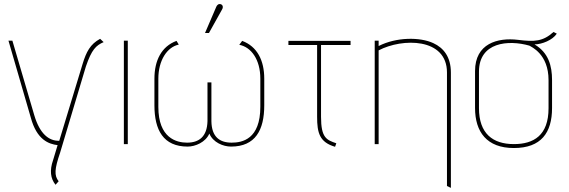

<svg xmlns="http://www.w3.org/2000/svg" viewBox="-20 -698 2756 930"><path d="M264 180C242 152 244 121 271 42L396 -376C424 -458 445 -478 482 -494L465 -510C417 -484 398 -447 380 -388L267 -16C217 -15 173 -49 146 -140L40 -501H21L129 -129C158 -20 217 0 259 5L237 78C220 127 224 166 249 197Z M599 0V-501H580V0Z M1241 -181C1241 -23 1153 -7 1102 -7C1044 -7 1005 -35 1004 -111V-299H985V-111C983 -35 943 -7 886 -7C835 -7 747 -29 747 -180V-317C747 -405 789 -470 846 -482L835 -500C762 -473 728 -405 728 -317V-188C728 -68 771 12 889 12C926 12 976 -9 994 -51C1012 -8 1061 12 1099 12C1217 12 1260 -68 1260 -188V-317C1260 -405 1226 -473 1153 -500L1139 -481C1197 -470 1241 -409 1241 -317ZM992 -538 1055 -651C1062 -662 1060 -673 1051 -677C1039 -682 1031 -673 1028 -666L973 -538Z M1609 -4C1562 -20 1535 -30 1535 -132V-480H1678V-500H1377V-480H1516V-132C1516 -54 1528 -9 1603 13Z M2164 212V-346C2164 -422 2129 -466 2079 -489C2015 -519 1900 -519 1814 -475V-501H1795V0H1814V-454C1928 -514 2145 -516 2145 -347V203Z M2637 -174C2637 -42 2565 0 2469 0C2367 0 2300 -51 2300 -174V-351C2300 -494 2442 -506 2544 -477C2553 -471 2637 -437 2637 -310ZM2654 -310C2654 -379 2637 -443 2569 -483C2605 -483 2657 -504 2677 -535L2661 -543C2610 -497 2569 -495 2489 -505C2390 -517 2281 -487 2281 -354V-175C2281 -59 2338 19 2469 19C2601 19 2654 -55 2654 -175Z"/></svg>

Font: Advent Pro
Style: Thin
Weight: 100
Designer: Andreas Kalpakidis
Foundry: Andreas Kalpakidis
Version: Version 2.002 2007